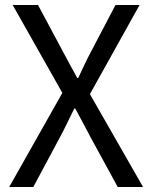

<svg xmlns="http://www.w3.org/2000/svg" viewBox="-20 -753 613 773"><path d="M31 -733 231 -379 17 0H114L220 -198C239 -233 258 -273 279 -316H283C307 -272 327 -234 346 -198L454 0H556L342 -374L542 -733H445L347 -546C328 -511 315 -482 295 -439H291C267 -482 252 -511 233 -546L133 -733Z"/></svg>

Font: Spoqa Han Sans Neo
Style: Regular
Weight: 400
Designer: [Spoqa Han Sans Neo] Dong-huui Kim ___ Younghwa Kang ___ Yujin Lee ___ [Noto Sans] Ryoko NISHIZUKA ____ (kana & ideograp
Foundry: Spoqa (http://www.spoqa-han-sans.com)
Version: Version 1.100;hotconv 1.0.109;makeotfexe 2.5.65596